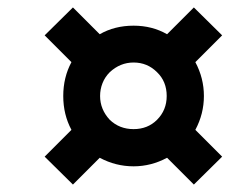

<svg xmlns="http://www.w3.org/2000/svg" viewBox="-20 -510 617 516"><path d="M528 -252Q528 -204 505 -161L577 -89L501 -14L429 -86Q386 -63 339 -63Q291 -63 248 -86L176 -14L100 -89L172 -161Q150 -202 150 -252Q150 -302 172 -343L100 -415L176 -490L248 -418Q288 -441 339 -441Q389 -441 429 -418L501 -490L577 -415L505 -343Q528 -300 528 -252ZM339 -163Q377 -163 402 -188Q428 -214 428 -252Q428 -291 402 -316Q376 -342 339 -342Q303 -342 275 -316Q262 -303 255.5 -286.5Q249 -270 249 -252Q249 -216 275 -188Q301 -163 339 -163Z"/></svg>

Font: Cairo SemiBold
Style: Italic
Weight: 600
Italic angle: -13°
Designer: Mohamed Gaber, Accademia di Belle Arti di Urbino and others
Foundry: Kief Type Foundry, Accademia di Belle Arti di Urbino and others
Version: Version 3.011